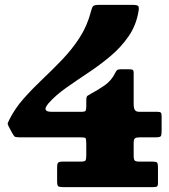

<svg xmlns="http://www.w3.org/2000/svg" viewBox="-20 -770 695 790"><path d="M630 -82Q630 -97 626.2 -101Q622.5 -105 608 -105H556Q538.5 -105 534.2 -109.5Q530 -114 530 -131V-181Q530 -197.5 535.8 -201.2Q541.5 -205 557 -205H622Q639.5 -205 642.2 -210.5Q645 -216 645 -233V-291Q645 -302.5 642 -306.2Q639 -310 627 -310H553Q539 -310 534.5 -318.2Q530 -326.5 530 -339V-469Q530 -480.5 525.8 -482.8Q521.5 -485 510 -485H477Q465.5 -485 461.5 -481.2Q457.5 -477.5 454 -470Q438.5 -438 409.8 -418.2Q381 -398.5 356 -385.5Q344.5 -379 339.8 -375.8Q335 -372.5 335 -355V-332Q335 -318.5 332 -314.2Q329 -310 316 -310H193.5Q174 -310 169.5 -316Q165 -322 169.5 -330.2Q174 -338.5 180.5 -346Q210 -379 253 -409.2Q296 -439.5 343.5 -471Q391 -502.5 434.5 -539Q478 -575.5 509.2 -620.8Q540.5 -666 550 -724Q553 -741.5 548 -745.8Q543 -750 523 -750H388Q367 -750 362.5 -744Q358 -738 354 -722Q338.5 -662.5 307.2 -614.5Q276 -566.5 236.2 -525Q196.5 -483.5 155.2 -444.5Q114 -405.5 77.8 -364.8Q41.5 -324 18 -277Q14 -269 12.2 -264Q10.5 -259 15 -251L30.5 -222Q36 -212.5 39.5 -208.8Q43 -205 59 -205H308Q328.5 -205 331.8 -201.8Q335 -198.5 335 -178V-131Q335 -114 331.5 -109.5Q328 -105 311.5 -105H237Q223 -105 219 -100.5Q215 -96 215 -82.5V-24Q215 -6.5 220.2 -3.2Q225.5 0 243 0H609Q622 0 626 -2.8Q630 -5.5 630 -18Z"/></svg>

Font: Besley Black
Style: Regular
Weight: 900
Designer: Owen Earl
Foundry: indestructible type*
Version: Version 2.001